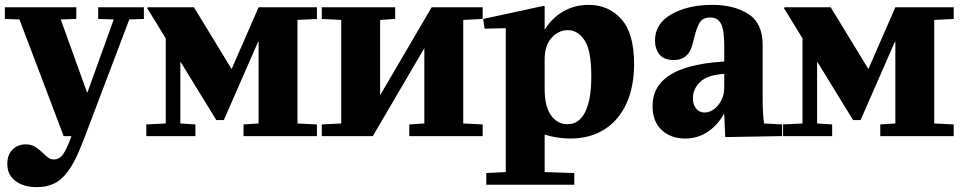

<svg xmlns="http://www.w3.org/2000/svg" viewBox="-20 -560 3954 790"><path d="M86 34Q108 34 123 43Q138 52 156 69Q170 83 179.5 89.5Q189 96 202 96Q225 96 240.5 73.5Q256 51 274 0H242L60 -480L0 -482V-530H294V-482L230 -480L338 -180H340L448 -480L384 -482V-530H572V-482L512 -480L330 0L312 45Q279 129 238.5 169.5Q198 210 131 210Q78 210 44 185Q10 160 10 114Q10 77 31.5 55.5Q53 34 86 34Z M582 -48 662 -52V-402L586 -526L588 -530H778L933 -276L1044 -530H1284V-482L1204 -478V-52L1284 -48V0H982V-48L1044 -52V-388H1042L901 -66H870L724 -304H722V-52L784 -48V0H582Z M1384 -52V-478L1304 -482V-530H1606V-482L1544 -478V-168L1756 -530H1966V-482L1886 -478V-52L1966 -48V0H1664V-48L1726 -52V-362L1514 0H1304V-48Z M2217 -536 2221 -534V-440H2223Q2250 -485 2297 -512.5Q2344 -540 2402 -540Q2484 -540 2536.5 -481.5Q2589 -423 2589 -297Q2589 -203 2557.5 -134Q2526 -65 2467 -27.5Q2408 10 2327 10Q2275 10 2221 -6V148L2343 152V200H1981V152L2061 148V-442L2059 -444L1974 -442L1968 -482ZM2315 -49Q2363 -49 2388 -99.5Q2413 -150 2413 -245Q2413 -355 2384.5 -395.5Q2356 -436 2317 -436Q2278 -436 2249.5 -404.5Q2221 -373 2221 -315V-195Q2221 -121 2247.5 -85Q2274 -49 2315 -49Z M2710 -231Q2780 -296 2960 -307V-369Q2960 -435 2947 -461.5Q2934 -488 2903 -488Q2872 -488 2859.5 -468Q2847 -448 2837 -407Q2830 -376 2822.5 -357.5Q2815 -339 2798 -326Q2781 -313 2752 -313Q2712 -313 2693.5 -336Q2675 -359 2675 -393Q2675 -463 2743 -501.5Q2811 -540 2911 -540Q3000 -540 3059 -502.5Q3118 -465 3118 -375V-152Q3118 -88 3124 -52L3198 -48V0L2964 4L2960 -90H2958Q2932 -44 2891 -17Q2850 10 2799 10Q2740 10 2702.5 -25Q2665 -60 2665 -123Q2665 -190 2710 -231ZM2879 -97Q2899 -97 2917.5 -110.5Q2936 -124 2948 -147.5Q2960 -171 2960 -200V-256Q2891 -252 2861 -223Q2831 -194 2831 -156Q2831 -130 2844 -113.5Q2857 -97 2879 -97Z M3202 -48 3282 -52V-402L3206 -526L3208 -530H3398L3553 -276L3664 -530H3904V-482L3824 -478V-52L3904 -48V0H3602V-48L3664 -52V-388H3662L3521 -66H3490L3344 -304H3342V-52L3404 -48V0H3202Z"/></svg>

Font: Minipax
Style: Bold
Weight: 700
Designer: Raphaël Ronot, Igor Stepanchenko (Cyrillic)
Foundry: steppetype
Version: Version 1.002